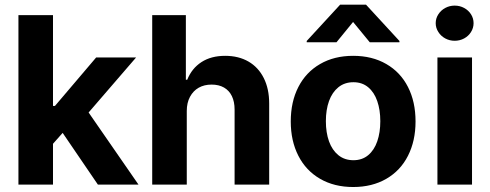

<svg xmlns="http://www.w3.org/2000/svg" viewBox="-20 -770 2045 801"><path d="M187.6 -328H209.2L381.2 -530.3H547.8L318.4 -264.4H284.6L187.5 -154.8ZM56.9 -707H201.1V0H56.9ZM230.2 -232 326.4 -334.3 557.7 0H388.3Z M759.2 0H615V-707H755.4V-437.3H761.1Q780.1 -484.7 820.4 -510.9Q860.7 -537.1 919.5 -537.1Q975.2 -537.1 1016.6 -513.2Q1057.9 -489.3 1080.4 -444.4Q1103 -399.5 1103 -338V0H958.7V-312.8Q958.7 -345.5 947.4 -369Q936.1 -392.4 914.5 -404.8Q893 -417.1 862.6 -417.1Q832 -417.1 809 -404.1Q786 -391.1 772.6 -366.1Q759.2 -341.2 759.2 -307.3Z M1193 -263.2Q1193 -345.3 1224.7 -407Q1256.3 -468.8 1315.4 -502.9Q1374.4 -537.1 1453.4 -537.1Q1532.5 -537.1 1591.6 -502.9Q1650.7 -468.8 1682.1 -407Q1713.6 -345.3 1713.6 -263.2Q1713.6 -182.2 1682.1 -120.2Q1650.7 -58.2 1591.6 -24Q1532.5 10.2 1453.4 10.2Q1374.4 10.2 1315.4 -24Q1256.3 -58.2 1224.7 -120.2Q1193 -182.2 1193 -263.2ZM1566.6 -264.4Q1566.6 -311.3 1553.9 -348.1Q1541.2 -385 1516 -406Q1490.8 -427 1454.5 -427Q1417.7 -427 1391.7 -406Q1365.8 -385 1352.6 -348.4Q1339.5 -311.9 1339.5 -264.4Q1339.5 -216.9 1352.6 -180.2Q1365.8 -143.6 1391.7 -122.6Q1417.7 -101.6 1454.5 -101.6Q1490.8 -101.6 1516 -122.6Q1541.2 -143.6 1553.9 -180.5Q1566.6 -217.4 1566.6 -264.4ZM1453 -678.4 1383.9 -593.8H1259.6V-599.1L1398.9 -750.4H1507.1L1646.4 -599.1V-593.8H1522.5Z M1804.9 -530.3H1949.2V0H1804.9ZM1797.7 -673.3Q1797.7 -693.3 1808.6 -710.2Q1819.4 -727 1837.5 -736.8Q1855.6 -746.6 1876.8 -746.6Q1898.3 -746.6 1916.4 -736.8Q1934.5 -727 1945.1 -710.2Q1955.7 -693.3 1955.7 -673.3Q1955.7 -653.7 1945.1 -636.6Q1934.5 -619.5 1916.4 -609.7Q1898.3 -599.9 1876.8 -599.9Q1855.6 -599.9 1837.5 -609.7Q1819.4 -619.5 1808.6 -636.6Q1797.7 -653.7 1797.7 -673.3Z"/></svg>

Font: Pretendard Std Variable
Style: Regular
Weight: 400
Designer: Base glyphs from Inter by Rasmus Andersson; Hangeul glyphs from Noto Sans CJK(Source Han Sans) by Jang Soo-young and Kan
Foundry: Kil Hyung-jin
Version: Version 1.309;Glyphs 3.2 (3225)